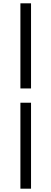

<svg xmlns="http://www.w3.org/2000/svg" viewBox="-20 -858 310 1157"><path d="M103 -325H167V-838H103ZM103 279H167V-239H103Z"/></svg>

Font: Noto Sans Mono CJK SC
Style: Regular
Weight: 400
Designer: Ryoko NISHIZUKA 西塚涼子 (kana, bopomofo & ideographs); Paul D. Hunt (Latin, Greek & Cyrillic); Sandoll Communications 산돌커뮤니
Foundry: Adobe
Version: Version 2.004;hotconv 1.0.118;makeotfexe 2.5.65603